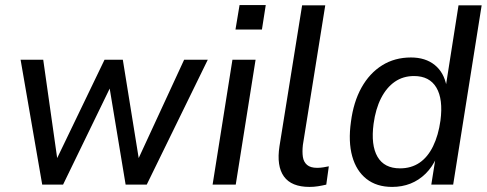

<svg xmlns="http://www.w3.org/2000/svg" viewBox="-20 -726 1916 755"><path d="M146 0 61 -491H150L208 -82H194L391 -491H463L529 -82H515L704 -491H797L557 0H474L406 -410H427L228 0Z M906 -610 922 -706H1025L1010 -610ZM816 0 894 -491H985L907 0Z M1197 9Q1126 9 1096.5 -32Q1067 -73 1079 -151L1168 -705H1259L1171 -156Q1168 -129 1171 -109Q1174 -89 1187.5 -77.5Q1201 -66 1227 -66Q1239 -66 1251.5 -68Q1264 -70 1273 -72L1263 0Q1246 4 1230 6.5Q1214 9 1197 9Z M1522 9Q1461 9 1421 -22.5Q1381 -54 1365 -111.5Q1349 -169 1360 -247Q1370 -325 1401.5 -381.5Q1433 -438 1482.5 -469Q1532 -500 1596 -500Q1653 -500 1689.5 -470.5Q1726 -441 1736 -387H1733L1783 -705H1874L1762 0H1676L1693 -107H1697Q1680 -69 1653.5 -43Q1627 -17 1594 -4Q1561 9 1522 9ZM1553 -64Q1597 -64 1629.5 -86Q1662 -108 1683 -151Q1704 -194 1712 -252Q1723 -336 1696 -381.5Q1669 -427 1608 -427Q1565 -427 1532.5 -404.5Q1500 -382 1478.5 -340Q1457 -298 1449 -239Q1438 -155 1464.5 -109.5Q1491 -64 1553 -64Z"/></svg>

Font: Nunito Sans 10pt SemiCondensed Medium
Style: Italic
Weight: 500
Width: 4
Italic angle: -9°
Designer: Vernon Adams
Foundry: Vernon Adams
Version: Version 3.101;gftools[0.9.27]